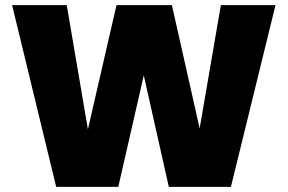

<svg xmlns="http://www.w3.org/2000/svg" viewBox="-20 -725 1116 745"><path d="M27 -705H239L342 -101H293L432 -705H647L783 -101H733L837 -705H1049L876 0H635L527 -481H549L439 0H198Z"/></svg>

Font: Parkinsans ExtraBold
Style: Regular
Weight: 800
Designer: Red Stone, Indian Type Foundry
Foundry: Indian Type Foundry
Version: Version 1.000